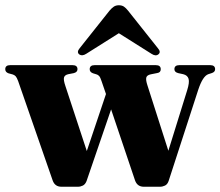

<svg xmlns="http://www.w3.org/2000/svg" viewBox="-21 -710 839 731"><path d="M275.5 1H213Q188 1 179.5 -23L48 -401.5Q43 -415 38.5 -419.8Q34 -424.5 27.5 -426.5L11 -431Q-1 -435.5 -1 -446.5Q-1 -462 18 -462H255Q274 -462 274 -446.5Q274 -435 259.5 -431.5L239 -427.5Q225.5 -424.5 222.8 -415.2Q220 -406 228 -382.5L309.5 -135L382.5 -352L365.5 -401.5Q361 -415.5 356.5 -420.5Q352 -425.5 346 -427L333 -431Q320.5 -435.5 320.5 -446.5Q320.5 -462 339.5 -462H572Q591 -462 591 -446.5Q591 -434 578 -432L553 -427Q538.5 -424 536 -414.8Q533.5 -405.5 540.5 -384.5L620 -136L691.5 -366Q701 -396 697 -409.8Q693 -423.5 676.5 -427.5L658 -431.5Q643 -435 643 -446.5Q643 -462 662 -462H779Q798 -462 798 -446.5Q798 -435.5 784.5 -431.5L772 -427.5Q751 -420 734 -369L621 -21Q616.5 -8 607.2 -3.5Q598 1 588 1H526.5Q501.5 1 493 -23.5L402 -293.5L308.5 -20.5Q303.5 -8 294.5 -3.5Q285.5 1 275.5 1ZM582.5 -503.5Q572 -494.5 556 -505L431.5 -583.5L307 -505Q291.5 -495 280 -503.5Q270.5 -512 282 -526L396 -669.5Q404.5 -679.5 412.5 -684.8Q420.5 -690 431.5 -690Q443 -690 450.8 -684.8Q458.5 -679.5 466.5 -669.5L580.5 -526Q592.5 -512 582.5 -503.5Z"/></svg>

Font: Fraunces 72pt S000
Style: Bold
Weight: 700
Version: Version 1.000; ttfautohint (v1.8.3)